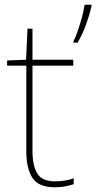

<svg xmlns="http://www.w3.org/2000/svg" viewBox="-20 -780 406 810"><path d="M212 -15Q237 -15 256 -18.5Q275 -22 291 -28V-3Q275 2 256.5 6Q238 10 212 10Q142 10 116.5 -30Q91 -70 91 -140V-503H10V-525L90 -528L96 -659H117V-528H289V-503H117V-143Q117 -82 137 -48.5Q157 -15 212 -15ZM366 -754Q357 -715 342.5 -675Q328 -635 307 -600H290V-606Q298 -621 308 -649.5Q318 -678 326 -708.5Q334 -739 337 -760H366Z"/></svg>

Font: Noto Sans Bengali UI Thin
Style: Regular
Weight: 100
Designer: Jelle Bosma - Monotype Design Team
Foundry: Monotype Imaging Inc.
Version: Version 2.003; ttfautohint (v1.8.4.7-5d5b)